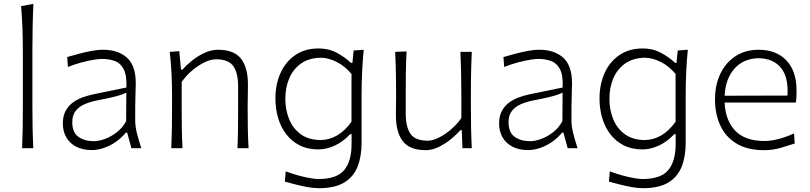

<svg xmlns="http://www.w3.org/2000/svg" viewBox="-20 -782 4275 1013"><path d="M96.7 0H155.8Q152.8 -57.1 151.9 -110.1Q150.9 -163.1 150.9 -226.1V-507.8Q150.9 -574.2 152.1 -636.5Q153.3 -698.7 156.2 -761.7L91.3 -749.5Q96.2 -693.4 98.4 -633.3Q100.6 -573.2 100.6 -507.8V-226.1Q100.6 -163.1 99.9 -110.1Q99.1 -57.1 96.7 0Z M475.6 -37.1Q425.8 -37.1 393.6 -60.1Q361.3 -83 361.3 -137.7Q361.3 -174.8 379.6 -197.5Q397.9 -220.2 428 -232.9Q458 -245.6 493.2 -252.4Q546.9 -262.7 576.7 -270Q606.4 -277.3 621.8 -283Q637.2 -288.6 646.5 -293L645.5 -142.6Q626 -106.9 595.5 -83.5Q564.9 -60.1 532.7 -48.6Q500.5 -37.1 475.6 -37.1ZM464.8 9.8Q495.6 9.8 528.8 -1.7Q562 -13.2 592 -34.2Q622.1 -55.2 644 -82.5H650.9L673.3 0H725.6Q711.9 -42 702.6 -78.1Q693.4 -114.3 693.4 -146V-216.8Q693.4 -251.5 694.8 -286.1Q696.3 -320.8 696.3 -343.3Q696.3 -436 649.7 -477.8Q603 -519.5 523.9 -519.5Q494.1 -519.5 459 -512.7Q423.8 -505.9 390.9 -496.8Q357.9 -487.8 334.5 -481L338.4 -428.7Q376.5 -443.8 412.1 -453.1Q447.8 -462.4 475.3 -466.8Q502.9 -471.2 517.6 -471.2Q554.7 -471.2 585 -460.4Q615.2 -449.7 632.3 -417.5Q649.4 -385.3 647 -320.3L473.6 -284.7Q447.8 -279.3 419.4 -269.5Q391.1 -259.8 366.7 -242.7Q342.3 -225.6 326.9 -198.2Q311.5 -170.9 311.5 -130.4Q311.5 -89.4 329.6 -57.6Q347.7 -25.9 381.8 -8.1Q416 9.8 464.8 9.8Z M883.8 0H942.9Q939.9 -57.1 939.2 -109.9Q938.5 -162.6 938.5 -224.6V-349.6Q962.4 -383.8 994.4 -410.6Q1026.4 -437.5 1059.3 -453.4Q1092.3 -469.2 1119.1 -469.2Q1185.5 -469.2 1210.9 -433.1Q1236.3 -397 1236.3 -326.2V-224.6Q1236.3 -162.6 1235.8 -109.9Q1235.4 -57.1 1232.9 0H1291.5Q1288.1 -57.1 1287.4 -110.1Q1286.6 -163.1 1286.6 -226.1Q1286.6 -247.6 1287.4 -275.9Q1288.1 -304.2 1288.1 -336.9Q1288.1 -425.3 1251.5 -472.4Q1214.8 -519.5 1130.4 -519.5Q1093.8 -519.5 1057.6 -502.4Q1021.5 -485.4 991.5 -460.9Q961.4 -436.5 942.4 -414.6H935.1L925.8 -512.2L875.5 -508.3Q882.3 -450.7 885 -391.6Q887.7 -332.5 887.7 -277.3V-226.1Q887.7 -163.1 887 -110.1Q886.2 -57.1 883.8 0Z M1662.1 210.9Q1634.8 210.9 1601.3 204.8Q1567.9 198.7 1536.4 190.4Q1504.9 182.1 1482.9 176.3L1487.3 122.1Q1523.4 135.7 1557.6 144.8Q1591.8 153.8 1618.7 158.2Q1645.5 162.6 1659.2 162.6Q1756.3 162.6 1795.7 115.7Q1835 68.8 1835 -23.9V-74.2H1827.6Q1790.5 -34.7 1746.8 -14.2Q1703.1 6.3 1659.7 6.3Q1603.5 6.3 1561 -15.1Q1518.6 -36.6 1490 -74Q1461.4 -111.3 1447.3 -159.7Q1433.1 -208 1433.1 -261.7Q1433.1 -337.4 1460.2 -397.2Q1487.3 -457 1538.3 -491.7Q1589.4 -526.4 1661.1 -526.4Q1715.3 -526.4 1758.5 -502.7Q1801.8 -479 1832 -450.2H1839.4L1845.7 -515.6L1898.9 -519.5Q1893.1 -460 1890.4 -399.2Q1887.7 -338.4 1887.7 -281.2V-27.3Q1887.7 44.4 1866.2 98.1Q1844.7 151.9 1795.4 181.4Q1746.1 210.9 1662.1 210.9ZM1669.9 -43Q1765.6 -43.9 1834.5 -139.6V-391.6Q1799.8 -433.6 1756.1 -455.3Q1712.4 -477.1 1671.9 -477.5Q1609.4 -476.1 1567.9 -446.5Q1526.4 -417 1505.9 -368.4Q1485.4 -319.8 1485.4 -260.7Q1485.4 -204.1 1504.9 -154.8Q1524.4 -105.5 1565.2 -75Q1606 -44.4 1669.9 -43Z M2226.1 10.3Q2260.7 10.3 2295.7 -7.1Q2330.6 -24.4 2360.4 -48.8Q2390.1 -73.2 2408.7 -95.2H2416.5L2419.9 0H2469.2Q2466.3 -57.1 2465.3 -110.1Q2464.4 -163.1 2464.4 -226.1V-278.3Q2464.4 -321.3 2464.8 -359.1Q2465.3 -397 2466.3 -433.6Q2467.3 -470.2 2469.2 -508.3H2409.2Q2411.6 -451.2 2412.8 -397.7Q2414.1 -344.2 2414.1 -282.2V-159.2Q2390.6 -125.5 2358.6 -98.4Q2326.7 -71.3 2294.4 -55.4Q2262.2 -39.6 2237.3 -39.6Q2170.9 -39.6 2145.8 -75.9Q2120.6 -112.3 2120.6 -183.1V-282.2Q2120.6 -344.2 2121.3 -398.9Q2122.1 -453.6 2125 -510.7L2064.9 -508.3Q2066.9 -470.2 2067.9 -433.6Q2068.8 -397 2069.3 -359.1Q2069.8 -321.3 2069.8 -278.3Q2069.8 -255.4 2069.3 -230.5Q2068.8 -205.6 2068.8 -172.4Q2068.8 -84 2105.5 -36.9Q2142.1 10.3 2226.1 10.3Z M2777.3 -37.1Q2727.5 -37.1 2695.3 -60.1Q2663.1 -83 2663.1 -137.7Q2663.1 -174.8 2681.4 -197.5Q2699.7 -220.2 2729.7 -232.9Q2759.8 -245.6 2794.9 -252.4Q2848.6 -262.7 2878.4 -270Q2908.2 -277.3 2923.6 -283Q2939 -288.6 2948.2 -293L2947.3 -142.6Q2927.7 -106.9 2897.2 -83.5Q2866.7 -60.1 2834.5 -48.6Q2802.2 -37.1 2777.3 -37.1ZM2766.6 9.8Q2797.4 9.8 2830.6 -1.7Q2863.8 -13.2 2893.8 -34.2Q2923.8 -55.2 2945.8 -82.5H2952.6L2975.1 0H3027.3Q3013.7 -42 3004.4 -78.1Q2995.1 -114.3 2995.1 -146V-216.8Q2995.1 -251.5 2996.6 -286.1Q2998 -320.8 2998 -343.3Q2998 -436 2951.4 -477.8Q2904.8 -519.5 2825.7 -519.5Q2795.9 -519.5 2760.7 -512.7Q2725.6 -505.9 2692.6 -496.8Q2659.7 -487.8 2636.2 -481L2640.1 -428.7Q2678.2 -443.8 2713.9 -453.1Q2749.5 -462.4 2777.1 -466.8Q2804.7 -471.2 2819.3 -471.2Q2856.4 -471.2 2886.7 -460.4Q2917 -449.7 2934.1 -417.5Q2951.2 -385.3 2948.7 -320.3L2775.4 -284.7Q2749.5 -279.3 2721.2 -269.5Q2692.9 -259.8 2668.5 -242.7Q2644 -225.6 2628.7 -198.2Q2613.3 -170.9 2613.3 -130.4Q2613.3 -89.4 2631.3 -57.6Q2649.4 -25.9 2683.6 -8.1Q2717.8 9.8 2766.6 9.8Z M3372.1 210.9Q3344.7 210.9 3311.3 204.8Q3277.8 198.7 3246.3 190.4Q3214.8 182.1 3192.9 176.3L3197.3 122.1Q3233.4 135.7 3267.6 144.8Q3301.8 153.8 3328.6 158.2Q3355.5 162.6 3369.1 162.6Q3466.3 162.6 3505.6 115.7Q3544.9 68.8 3544.9 -23.9V-74.2H3537.6Q3500.5 -34.7 3456.8 -14.2Q3413.1 6.3 3369.6 6.3Q3313.5 6.3 3271 -15.1Q3228.5 -36.6 3200 -74Q3171.4 -111.3 3157.2 -159.7Q3143.1 -208 3143.1 -261.7Q3143.1 -337.4 3170.2 -397.2Q3197.3 -457 3248.3 -491.7Q3299.3 -526.4 3371.1 -526.4Q3425.3 -526.4 3468.5 -502.7Q3511.7 -479 3542 -450.2H3549.3L3555.7 -515.6L3608.9 -519.5Q3603 -460 3600.3 -399.2Q3597.7 -338.4 3597.7 -281.2V-27.3Q3597.7 44.4 3576.2 98.1Q3554.7 151.9 3505.4 181.4Q3456.1 210.9 3372.1 210.9ZM3379.9 -43Q3475.6 -43.9 3544.4 -139.6V-391.6Q3509.8 -433.6 3466.1 -455.3Q3422.4 -477.1 3381.8 -477.5Q3319.3 -476.1 3277.8 -446.5Q3236.3 -417 3215.8 -368.4Q3195.3 -319.8 3195.3 -260.7Q3195.3 -204.1 3214.8 -154.8Q3234.4 -105.5 3275.1 -75Q3315.9 -44.4 3379.9 -43Z M4011.2 10.3Q4058.6 10.3 4100.8 -2.4Q4143.1 -15.1 4172.9 -24.9L4169.4 -78.1Q4142.1 -65.4 4114.7 -56.4Q4087.4 -47.4 4062 -42.7Q4036.6 -38.1 4014.6 -38.1Q3910.2 -38.1 3858.6 -92.8Q3807.1 -147.5 3803.2 -241.2H4178.7Q4181.2 -255.9 4181.9 -271Q4182.6 -286.1 4182.6 -304.2Q4182.6 -407.2 4128.9 -463.4Q4075.2 -519.5 3982.4 -519.5Q3912.6 -519.5 3860.8 -485.8Q3809.1 -452.1 3780.8 -393.1Q3752.4 -334 3752.4 -257.8Q3752.4 -180.2 3780.5 -119.6Q3808.6 -59.1 3866.2 -24.4Q3923.8 10.3 4011.2 10.3ZM4134.8 -277.8 3803.2 -276.9Q3807.1 -364.3 3854 -418.7Q3900.9 -473.1 3983.4 -475.1Q4062.5 -472.7 4101.6 -422.6Q4140.6 -372.6 4134.8 -277.8Z"/></svg>

Font: Pinar VF
Style: Regular
Weight: 300
Designer: Amin Abedi
Version: Version 2.000